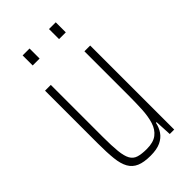

<svg xmlns="http://www.w3.org/2000/svg" viewBox="-216 -751 824 824"><g transform="rotate(-45 196.5 -338.5)"><path d="M181 8Q141 8 116.5 -2.5Q92 -13 79 -36Q66 -59 62 -97Q58 -135 58 -190V-510H93V-195Q93 -140 96.5 -106Q100 -72 110 -54Q120 -36 139.5 -30Q159 -24 190 -24Q230 -24 252 -41Q274 -58 283.5 -88.5Q293 -119 295 -159.5Q297 -200 297 -246V-510H332V0H305L301 -76H297Q292 -52 279 -33Q266 -14 242.5 -3Q219 8 181 8ZM97 -624V-685H139V-624ZM257 -624V-685H298V-624Z"/></g></svg>

Font: Saira ExtraCondensed Thin
Style: Regular
Weight: 250
Width: 2
Designer: Hector Gatti with collaboration of the Omnibus-Type team
Foundry: Omnibus-Type
Version: Version 1.101